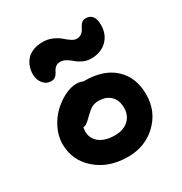

<svg xmlns="http://www.w3.org/2000/svg" viewBox="-166 -835 913 961"><g transform="rotate(-30 290.0 -354.0)"><path d="M155.8 -518.1Q127.4 -518.1 109.6 -540.3Q91.8 -562.5 91.8 -594.2Q91.8 -616.2 98.6 -636.2Q105.5 -656.2 119.6 -673.1Q133.8 -689.9 158.4 -700Q183.1 -710 214.8 -710Q244.1 -710 269.8 -698.7Q295.4 -687.5 310.3 -674.1Q325.2 -660.6 341.8 -649.4Q358.4 -638.2 371.1 -638.2Q386.7 -638.2 397.5 -645Q408.2 -651.9 414.1 -661.9Q419.9 -671.9 425 -681.6Q430.2 -691.4 438.7 -698.2Q447.3 -705.1 460 -705.1Q511.2 -705.1 511.2 -638.2Q511.2 -584 476.6 -550Q441.9 -516.1 384.8 -516.1Q361.3 -516.1 339.8 -526.1Q318.4 -536.1 304.9 -548.1Q291.5 -560.1 274.7 -570.1Q257.8 -580.1 242.2 -580.1Q227.1 -580.1 217.3 -573.7Q207.5 -567.4 202.1 -558.1Q196.8 -548.8 191.9 -539.8Q187 -530.8 178 -524.4Q168.9 -518.1 155.8 -518.1ZM299.8 2Q189.5 2 117.7 -60.1Q45.9 -122.1 45.9 -217.8Q45.9 -261.2 66.4 -304Q86.9 -346.7 118.2 -377Q149.4 -407.2 186.8 -426Q224.1 -444.8 257.8 -444.8Q277.3 -444.8 293 -437H299.8Q409.2 -437 471.2 -379.9Q533.2 -322.8 533.2 -224.1Q533.2 -127 466.1 -62.5Q398.9 2 299.8 2ZM175.8 -215.8Q175.8 -173.8 208 -148.9Q240.2 -124 295.9 -124Q344.7 -124 374.3 -150.4Q403.8 -176.8 403.8 -221.2Q403.8 -265.1 378.4 -290Q353 -314.9 310.1 -314.9Q286.6 -314.9 270 -305.7Q253.4 -296.4 232.9 -275.9Q206.5 -249.5 197.3 -244.1Q188.5 -239.3 178.2 -237.8Q175.8 -220.7 175.8 -215.8Z"/></g></svg>

Font: Shantell Sans Irregular Bouncy
Style: Regular
Weight: 600
Designer: Stephen Nixon, Anya Danilova, Shantell Martin
Foundry: Arrow Type
Version: Version 1.006;[9816181b4]